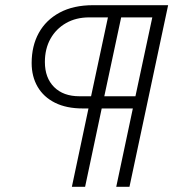

<svg xmlns="http://www.w3.org/2000/svg" viewBox="-20 -720 668 740"><path d="M257 0 321 -302H299Q236 -302 192 -324Q148 -346 125 -385.5Q102 -425 102 -477Q102 -543 129.5 -593Q157 -643 210 -671.5Q263 -700 339 -700H628L479 0H428L492 -302H372L308 0ZM382 -349H502L567 -653H447ZM286 -349H331L396 -653H324Q273 -653 234.5 -631Q196 -609 174.5 -570.5Q153 -532 153 -481Q153 -420 188.5 -384.5Q224 -349 286 -349Z"/></svg>

Font: Red Hat Text VF
Style: Italic
Weight: 300
Italic angle: -12°
Designer: Pentagram, MCKL
Foundry: Pentagram, MCKL
Version: Version 1.023